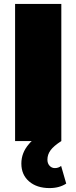

<svg xmlns="http://www.w3.org/2000/svg" viewBox="-20 -720 390 980"><path d="M89 115Q89 60 127 16Q134 7 142 0H57V-700H293V0Q254 25 238 47Q222 69 222 95Q222 114 233 126Q244 138 260 138Q278 138 292 127L318 217Q283 240 233 240Q168 240 128.5 206Q89 172 89 115Z"/></svg>

Font: CMG Sans Black
Style: Regular
Weight: 900
Designer: Julieta Ulanovsky
Foundry: Julieta Ulanovsky
Version: Version 7.200